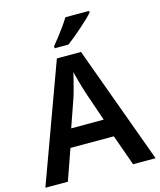

<svg xmlns="http://www.w3.org/2000/svg" viewBox="-134 -1033 941 1129"><g transform="rotate(-15 336.0 -469.0)"><path d="M0 0 262 -717H409L671 0H534L467 -188H203L137 0ZM237 -298H435L374 -476Q370 -488 362 -514.5Q354 -541 346.5 -569.5Q339 -598 335 -614Q330 -593 323.5 -566.5Q317 -540 310.5 -516.5Q304 -493 299 -476ZM518 -928Q506 -914 485 -894Q464 -874 439.5 -852.5Q415 -831 391.5 -811.5Q368 -792 349 -778H265V-791Q281 -810 301 -835.5Q321 -861 340.5 -888.5Q360 -916 373 -938H518Z"/></g></svg>

Font: Noto Sans Symbols SemiBold
Style: Regular
Weight: 600
Version: Version 2.002